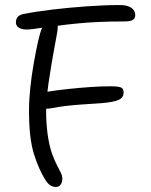

<svg xmlns="http://www.w3.org/2000/svg" viewBox="-20 -731 599 761"><path d="M201 10Q182 10 168.5 -6Q155 -22 136 -63Q124 -90 114.5 -120.5Q105 -151 100 -193Q95 -235 95 -294Q95 -335 100 -382.5Q105 -430 113.5 -479Q122 -528 132 -572Q139 -603 147 -621Q104 -614 84 -614Q72 -614 62.5 -617.5Q53 -621 48 -627.5Q43 -634 43 -642Q43 -654 49 -662.5Q55 -671 71 -675Q120 -685 187 -693Q254 -701 325 -706Q396 -711 455 -711Q475 -711 488.5 -706Q502 -701 509 -692Q516 -683 516 -671Q516 -658 506.5 -652Q497 -646 472 -646Q366 -646 287 -638Q244 -634 209 -629Q209 -618 207 -604Q201 -570 193 -527Q185 -484 178 -438Q172 -402 168 -368Q169 -368 171 -368Q209 -374 252 -378.5Q295 -383 338 -386Q381 -389 418 -389Q448 -389 459 -384.5Q470 -380 470 -365Q470 -344 450 -335Q430 -326 381 -322Q332 -319 299 -316.5Q266 -314 240.5 -311Q215 -308 189 -303Q174 -300 163 -300Q163 -284 163 -270Q165 -218 171.5 -181Q178 -144 187.5 -118.5Q197 -93 206 -76Q215 -59 221 -46.5Q227 -34 227 -22Q227 -9 220.5 0.5Q214 10 201 10Z"/></svg>

Font: Shantell Sans Light Light
Style: Regular
Weight: 300
Version: Version 1.008;[ac192a2d6]